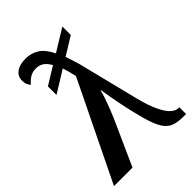

<svg xmlns="http://www.w3.org/2000/svg" viewBox="-225 -869 968 968"><g transform="rotate(-45 259.5 -385.0)"><path d="M259 -528Q249 -572 239 -602L122 -530V-591L216 -649Q200 -677 182.5 -687.5Q165 -698 144 -698Q116 -698 97 -685Q78 -672 67 -657Q60 -665 55 -676.5Q50 -688 50 -704Q50 -734 74 -752Q98 -770 141 -770Q181 -770 213 -749.5Q245 -729 268 -680L387 -753V-693L290 -633Q296 -616 302 -597.5Q308 -579 314 -558L395 -233Q413 -162 433 -121.5Q453 -81 472.5 -64.5Q492 -48 511 -48H516V0H496Q457 0 430.5 -10Q404 -20 385 -50Q366 -80 350 -139Q335 -194 324 -245.5Q313 -297 306.5 -335.5Q300 -374 298 -388H295Q292 -372 283 -345.5Q274 -319 263 -291Q252 -263 242 -240L134 0H2Z"/></g></svg>

Font: Noto Serif SemiCondensed SemiBold
Style: Regular
Weight: 600
Width: 4
Designer: Monotype Design Team
Foundry: Monotype Imaging Inc.
Version: Version 2.013; ttfautohint (v1.8.4.7-5d5b)